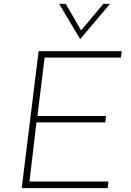

<svg xmlns="http://www.w3.org/2000/svg" viewBox="-20 -970 675 990"><path d="M179 -706H608L603 -673H210L173 -372H527L523 -339H168L132 -34H539L535 0H92ZM319 -950 404 -803 389 -802 513 -950H547L394 -769H393L285 -950Z"/></svg>

Font: Josefin Sans ExtraLight
Style: Italic
Weight: 250
Italic angle: -7°
Designer: Santiago Orozco
Foundry: Typemade
Version: Version 2.000